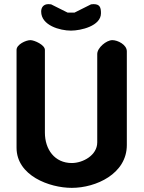

<svg xmlns="http://www.w3.org/2000/svg" viewBox="-20 -901 698 928"><path d="M127 -707C105 -707 60 -686 60 -660V-187C60 -52 219 7 327 7C444 7 593 -61 593 -200V-653C593 -685 549 -707 523 -707C494 -707 450 -670 450 -640V-213C450 -150 380 -113 327 -113C244 -113 197 -179 197 -260V-660C197 -684 146 -707 127 -707ZM179 -845C179 -778 270 -753 323 -753C370 -753 468 -775 468 -837C468 -866 462 -881 432 -881C429 -881 421 -880 420 -880L340 -840H307L227 -880C226 -880 217 -881 214 -881C191 -881 179 -866 179 -845Z"/></svg>

Font: Asimov Print
Style: Regular
Weight: 500
Designer: Google
Version: Version 2.000980: 2014